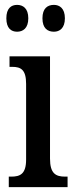

<svg xmlns="http://www.w3.org/2000/svg" viewBox="-20 -767 308 787"><path d="M201 -637C224 -637 246 -651 246 -692C246 -733 224 -747 201 -747C175 -747 154 -733 154 -692C154 -651 175 -637 201 -637ZM50 -637C74 -637 96 -651 96 -692C96 -733 74 -747 50 -747C26 -747 6 -733 6 -692C6 -651 26 -637 50 -637ZM16 0H257V-43H247C209 -43 185 -55 185 -117V-536H19V-493H30C66 -493 87 -481 87 -423V-113C87 -54 63 -43 26 -43H16Z"/></svg>

Font: Noto Serif Devanagari ExtraCondensed Medium
Style: Regular
Weight: 500
Width: 2
Designer: Universal Thirst, Indian Type Foundry and the Monotype Design Team
Foundry: Monotype Imaging Inc.
Version: Version 2.004